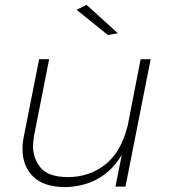

<svg xmlns="http://www.w3.org/2000/svg" viewBox="-20 -763 690 785"><path d="M421 -620 293 -723 334 -743 462 -627ZM249 2Q159 2 115.5 -41Q72 -84 72 -154Q72 -180 78 -208L140 -521H181L120 -212Q115 -184 115 -166Q115 -115 146.5 -77Q178 -39 258 -39Q345 -39 410 -90Q475 -141 502 -249L555 -521H596L493 0H452L478 -130Q402 -3 249 2Z"/></svg>

Font: Argentum Sans ExtraLight
Style: Italic
Weight: 200
Italic angle: -11°
Designer: Julieta Ulanovsky (font), Cristiano Sobral (main changes and remaster)
Foundry: Julieta Ulanovsky (font), Cristiano Sobral (main changes and remaster)
Version: Version 2.007;June 15, 2022;FontCreator 14.0.0.2814 64-bit; 